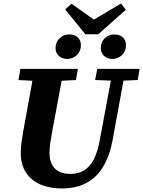

<svg xmlns="http://www.w3.org/2000/svg" viewBox="-20 -1045 807 1082"><path d="M219 -587 84 -594 95 -657H419L408 -594L271 -587ZM328 17Q258 17 206 -6Q154 -29 125.5 -74Q97 -119 97 -185Q97 -210 100.5 -237.5Q104 -265 109 -293L121 -361Q130 -411 139 -460Q148 -509 157 -558.5Q166 -608 174 -657H340L273 -298Q268 -269 263.5 -240Q259 -211 259 -183Q259 -148 271.5 -121Q284 -94 310 -79.5Q336 -65 376 -65Q421 -65 454 -85Q487 -105 509 -148Q531 -191 543 -259L617 -657H688L615 -258Q598 -166 561 -105Q524 -44 466 -13.5Q408 17 328 17ZM622 -590 516 -594 528 -657H767L756 -594L657 -590ZM359 -713Q332 -713 312.5 -729.5Q293 -746 293 -774Q293 -808 316 -829.5Q339 -851 371 -851Q400 -851 418 -834.5Q436 -818 436 -790Q436 -757 413.5 -735Q391 -713 359 -713ZM461 -852 347 -992 383 -1024 545 -909H466L662 -1025L689 -990L534 -852ZM613 -713Q586 -713 567 -729.5Q548 -746 548 -774Q548 -808 570.5 -829.5Q593 -851 625 -851Q654 -851 672 -834.5Q690 -818 690 -790Q690 -757 667.5 -735Q645 -713 613 -713Z"/></svg>

Font: Source Serif 4
Style: Bold Italic
Weight: 700
Italic angle: -12°
Designer: Frank Grießhammer
Foundry: Adobe Systems Incorporated
Version: Version 4.004;hotconv 1.0.116;makeotfexe 2.5.65601